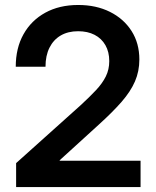

<svg xmlns="http://www.w3.org/2000/svg" viewBox="-20 -759 634 779"><path d="M45.4 0V-97.2L307.1 -332Q343.8 -365.7 369.6 -393.3Q395.5 -420.9 409.4 -449Q423.3 -477.1 423.3 -511.2Q423.3 -548.3 407.7 -575.7Q392.1 -603 363.8 -617.7Q335.4 -632.3 296.9 -632.3Q255.9 -632.3 226.3 -615Q196.8 -597.7 180.7 -565.4Q164.6 -533.2 164.6 -488.3H43.9Q43.9 -564 75.4 -620.1Q106.9 -676.3 163.8 -707.5Q220.7 -738.8 297.4 -738.8Q370.1 -738.8 426 -710.9Q481.9 -683.1 513.7 -633.3Q545.4 -583.5 545.4 -517.6Q545.4 -469.7 527.6 -428.7Q509.8 -387.7 473.4 -345.9Q437 -304.2 380.9 -253.4L222.2 -108.9V-106.9H550.3V0Z"/></svg>

Font: Inter 28pt SemiBold
Style: Regular
Weight: 600
Designer: Rasmus Andersson
Foundry: rsms
Version: Version 4.001;git-66647c0bb